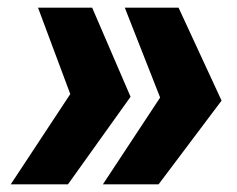

<svg xmlns="http://www.w3.org/2000/svg" viewBox="-20 -561 616 500"><path d="M557 -299 393 -81H248L397 -307L305 -541H445ZM320 -309 157 -81H8L163 -316L79 -541H220Z"/></svg>

Font: Mona Sans ExtraBold
Style: Italic
Weight: 800
Italic angle: -11.7°
Designer: Deni Anggara
Foundry: GitHub
Version: Version 2.000